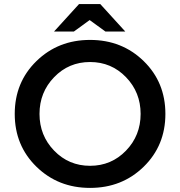

<svg xmlns="http://www.w3.org/2000/svg" viewBox="-20 -911 880 938"><path d="M595.5 -534Q524 -608 420 -608Q316 -608 244.5 -534Q173 -460 173 -354.5Q173 -249 244.5 -175Q316 -101 420 -101Q524 -101 595.5 -175Q667 -249 667 -354.5Q667 -460 595.5 -534ZM682 -96.5Q576 7 420 7Q264 7 158 -96.5Q52 -200 52 -354.5Q52 -509 158 -612.5Q264 -716 420 -716Q576 -716 682 -612.5Q788 -509 788 -354.5Q788 -200 682 -96.5ZM366 -891H470L592 -757H495L418 -813L341 -757H244Z"/></svg>

Font: Montserrat Alternates
Style: Regular
Weight: 400
Designer: Julieta Ulanovsky
Foundry: Julieta Ulanovsky
Version: Version 2.001